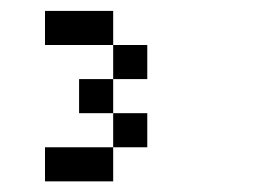

<svg xmlns="http://www.w3.org/2000/svg" viewBox="-20 -645 478 352"><path d="M187.5 -562.5H62.5V-625H187.5ZM250 -500H187.5V-562.5H250ZM187.5 -500V-437.5H125V-500ZM187.5 -375V-437.5H250V-375ZM187.5 -375V-312.5H62.5V-375Z"/></svg>

Font: Sudo Variable
Style: Regular
Weight: 400
Monospace: yes
Designer: Jens Kutilek
Foundry: Jens Kutilek
Version: Version 0.040